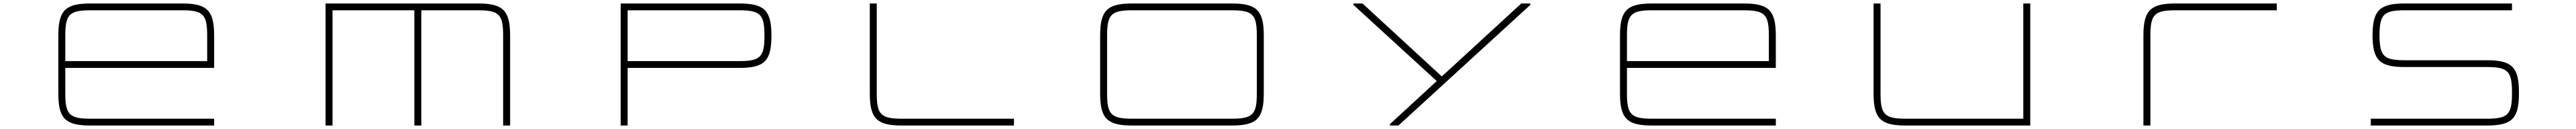

<svg xmlns="http://www.w3.org/2000/svg" viewBox="-20 -720 14798 740"><path d="M1025.5 -700H499.5C355 -700 315 -660 315 -515.5V-184.5C315 -40 355 0 499.5 0H1210V-39H500.5C378.5 -39 355 -62.5 355 -184.5V-330.5H1210V-515.5C1210 -660 1170 -700 1025.5 -700ZM355 -369.5V-515.5C355 -637.5 378.5 -661 500.5 -661H1024.5C1146.5 -661 1170 -637.5 1170 -515.5V-369.5Z M1850 -700V0H1890V-661H2360V0H2400V-661H2724.5C2846.5 -661 2870 -637.5 2870 -515.5V0H2910V-515.5C2910 -660 2870 -700 2725.5 -700Z M3545 -700V0H3585V-330.5H4226.5C4371 -330.5 4411 -370.5 4411 -515V-515.5C4411 -660 4371 -700 4226.5 -700ZM3585 -369.5V-661H4225.5C4347.5 -661 4371 -637.5 4371 -515.5V-515C4371 -393 4347.5 -369.5 4225.5 -369.5Z M4976 -700V-184.5C4976 -40 5016 0 5160.5 0H5804V-39H5161.5C5039.5 -39 5016 -62.5 5016 -184.5V-700Z M7054.5 -700H6483.5C6339 -700 6299 -660 6299 -515.5V-184.5C6299 -40 6339 0 6483.5 0H7054.5C7199 0 7239 -40 7239 -184.5V-515.5C7239 -660 7199 -700 7054.5 -700ZM6339 -184.5V-515.5C6339 -637.5 6362.5 -661 6484.5 -661H7053.5C7175.5 -661 7199 -637.5 7199 -515.5V-184.5C7199 -62.5 7175.5 -39 7053.5 -39H6484.5C6362.5 -39 6339 -62.5 6339 -184.5Z M7806 -700H7754V-692L8232.5 -255L7963.5 -8V0H8012.5L8770 -692V-700H8718L8261.5 -281.5Z M9995.5 -700H9469.5C9325 -700 9285 -660 9285 -515.5V-184.5C9285 -40 9325 0 9469.5 0H10180V-39H9470.5C9348.5 -39 9325 -62.5 9325 -184.5V-330.5H10180V-515.5C10180 -660 10140 -700 9995.5 -700ZM9325 -369.5V-515.5C9325 -637.5 9348.5 -661 9470.5 -661H9994.5C10116.5 -661 10140 -637.5 10140 -515.5V-369.5Z M10926 0H11641.5V-700H11601.5V-39H10927C10805 -39 10781.5 -62.5 10781.5 -184.5V-700H10741.5V-184.5C10741.5 -40 10781.5 0 10926 0Z M12291.5 -515.5V0H12331.5V-515.5C12331.5 -637.5 12355 -661 12477 -661H13057.5V-700H12476C12331.5 -700 12291.5 -660 12291.5 -515.5Z M14408.5 -700H13792C13648.5 -700 13608 -660.5 13607.5 -517.5C13608 -375 13648.5 -335.5 13792 -335.5H14263C14385 -335.5 14408.5 -312 14408.5 -190V-184.5C14408.5 -62.5 14385 -39 14263 -39H13597.5V0H14264C14408.5 0 14448.5 -40 14448.5 -184.5V-190C14448.5 -334.5 14408.5 -374.5 14264 -374.5H13793C13672 -374.5 13648 -397.5 13647.5 -518C13648 -638 13672 -661 13793 -661H14408.5ZM13607.5 -515.5V-520C13607.5 -519 13607.5 -518.5 13607.5 -517.5Z"/></svg>

Font: Melete UltraLight
Style: Regular
Weight: 200
Width: 6
Designer: Sora Sagano
Foundry: DOT COLON
Version: Version 0.200;FEAKit 1.0